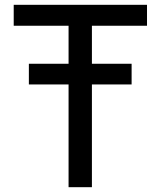

<svg xmlns="http://www.w3.org/2000/svg" viewBox="-20 -778 654 798"><path d="M362 -671V-513H527V-427H362V0H265V-427H100V-513H265V-671H37V-758H591V-671Z"/></svg>

Font: Biryani
Style: Regular
Weight: 400
Designer: Dan Reynolds and Mathieu Reguer
Foundry: Dan Reynolds and Mathieu Reguer
Version: Version 1.004; ttfautohint (v1.1) -l 5 -r 5 -G 72 -x 0 -D la